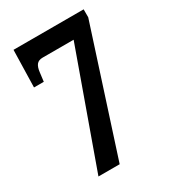

<svg xmlns="http://www.w3.org/2000/svg" viewBox="-175 -807 807 901"><g transform="rotate(-30 228.0 -357.0)"><path d="M90 0 310 -614H142Q120 -614 109.5 -601Q99 -588 96 -561L90 -513H37L42 -714H422V-671L205 0Z"/></g></svg>

Font: Noto Serif Hebrew ExtraCondensed
Style: Bold
Weight: 700
Width: 2
Designer: Monotype Design Team
Foundry: Monotype Imaging Inc.
Version: Version 2.004; ttfautohint (v1.8.4.7-5d5b)